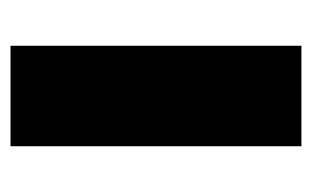

<svg xmlns="http://www.w3.org/2000/svg" viewBox="-134 -459 593 365"><g transform="rotate(-90 162.5 -276.5)"><path d="M258 0H67V-553H258Z"/></g></svg>

Font: Noto Sans Georgian Black
Style: Regular
Weight: 900
Designer: Monotype Design Team, Akaki Razmadze
Foundry: Google LLC
Version: Version 2.005; ttfautohint (v1.8.4.7-5d5b)